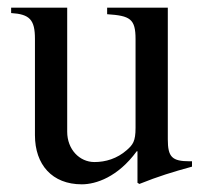

<svg xmlns="http://www.w3.org/2000/svg" viewBox="-20 -470 540 500"><path d="M480 -50H474C428 -50 417 -61 417 -107V-450H259V-433C319 -429 333 -421 333 -368V-137C333 -102 326 -93 310 -79C285 -57 255 -48 226 -48C187 -48 155 -81 155 -127V-450H9V-436C57 -433 71 -419 71 -369V-118C71 -41 116 10 193 10C230 10 287 -9 336 -76H338V6L343 9C393 -11 429 -22 480 -36Z"/></svg>

Font: XITS Math
Style: Regular
Weight: 400
Designer: MicroPress Inc., with final additions and corrections provided by Coen Hoffman, Elsevier (retired)
Version: Version 1.108